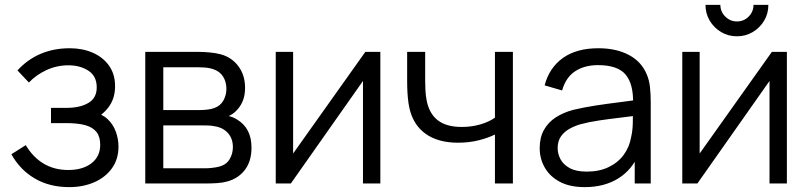

<svg xmlns="http://www.w3.org/2000/svg" viewBox="-20 -753 3320 788"><path d="M264.3 15Q182.8 15 122.2 -20.8Q61.7 -56.5 26.7 -120L85.7 -157.3Q115.2 -107.7 159.1 -81.5Q203 -55.3 260 -55.3Q319.5 -55.3 355.4 -83Q391.3 -110.7 391.3 -158.7Q391.3 -191.7 376.1 -211.2Q360.8 -230.7 330.1 -239.2Q299.3 -247.7 253.3 -247.7H189.3V-310.3H252.7Q308.7 -310.3 342.8 -330.6Q377 -350.8 377 -394.3Q377 -440.7 342.8 -462.8Q308.7 -485 261 -485Q213 -485 170.3 -465.2Q127.7 -445.3 98.7 -414.3L51.7 -464Q92 -508.5 146.2 -531.8Q200.5 -555 266.3 -555Q318.3 -555 360.6 -536.7Q402.8 -518.3 427.6 -483.4Q452.3 -448.5 452.3 -399.3Q452.3 -353.3 430.2 -319.8Q408 -286.3 367.7 -264.3L363.3 -292Q398.7 -285.7 421.6 -264.1Q444.5 -242.5 455.4 -212.5Q466.3 -182.5 466.3 -151.3Q466.3 -100 439.7 -62.7Q413 -25.3 367.2 -5.2Q321.3 15 264.3 15Z M827.5 0H576.2V-540H798.5Q815.5 -540 839.8 -537.9Q864.2 -535.8 885.2 -530.3Q930.5 -518.3 958.2 -481.5Q985.8 -444.7 985.8 -392.3Q985.8 -363.3 977.2 -340.8Q968.5 -318.2 952.5 -301.3Q945.2 -293.2 936.2 -286.8Q927.2 -280.5 918.5 -276.7Q934.5 -273.7 953.2 -262.3Q981.8 -245.3 997 -216.6Q1012.2 -187.8 1012.2 -147Q1012.2 -91.7 985.6 -56.5Q959 -21.3 914.5 -8.7Q894.5 -3 871.2 -1.5Q848 0 827.5 0ZM650.2 -238.3V-62.3H824.2Q834.7 -62.3 850.6 -64.1Q866.5 -65.8 878.8 -69Q908.7 -76.7 922.2 -99.3Q935.8 -122 935.8 -149Q935.8 -184.7 915.1 -207.3Q894.3 -230 859.8 -235Q848.7 -237.5 836.1 -237.9Q823.5 -238.3 813.5 -238.3ZM650.2 -477V-301.3H801.2Q814.2 -301.3 830.2 -303.1Q846.3 -304.8 858.5 -309.3Q884.5 -318.3 896.8 -340.4Q909.2 -362.5 909.2 -388.3Q909.2 -416.8 895.8 -438.4Q882.3 -460 856.2 -468.7Q838.2 -475 817.4 -476Q796.7 -477 791.2 -477Z M1479.3 -540H1541V0H1469.7V-420.7L1173.7 0H1111.7V-540H1183V-123Z M2085 0H2011.3V-201Q1984.5 -187.3 1944.9 -177.3Q1905.3 -167.3 1860 -167.3Q1778 -167.3 1726.9 -203.8Q1675.8 -240.3 1660.3 -309.3Q1655.7 -330.2 1653.8 -353Q1651.8 -375.8 1651.4 -394.4Q1651 -413 1651 -421V-540H1725V-421Q1725 -404.5 1726 -383.4Q1727 -362.3 1730.7 -342.7Q1740.7 -288 1775.9 -260Q1811.2 -232 1875 -232Q1915.2 -232 1950.9 -242.2Q1986.7 -252.5 2011.3 -270V-540H2085Z M2379.7 15Q2318.3 15 2277.2 -7.1Q2236.2 -29.2 2215.6 -65.6Q2195 -102 2195 -145Q2195 -189.2 2212.7 -220.3Q2230.3 -251.5 2261.2 -271.4Q2292.2 -291.3 2332.3 -302Q2373.7 -312 2423.3 -319.7Q2473 -327.3 2520.8 -333.2Q2568.7 -339.2 2604.7 -344.3L2578.3 -328.7Q2580 -408.3 2547.5 -447Q2515 -485.7 2434.3 -485.7Q2379 -485.7 2340.7 -460.7Q2302.3 -435.7 2287 -381.7L2215.3 -402.7Q2234.2 -475 2290.2 -515Q2346.2 -555 2435.7 -555Q2509.5 -555 2561.3 -527.3Q2613.2 -499.7 2634.7 -447Q2644.7 -423.7 2647.7 -394.7Q2650.7 -365.7 2650.7 -335.3V0H2585V-135.7L2604 -127.3Q2576.5 -57.8 2518.6 -21.4Q2460.7 15 2379.7 15ZM2388 -48.7Q2439.5 -48.7 2477.9 -67.1Q2516.3 -85.5 2539.9 -117.7Q2563.5 -149.8 2570.3 -190.7Q2576.5 -216.7 2577.1 -247.8Q2577.7 -278.8 2577.7 -294.7L2605.7 -280Q2567.8 -275 2524.2 -269.9Q2480.5 -264.8 2438.2 -258.5Q2395.8 -252.2 2362 -243Q2339 -236.3 2317.6 -224.6Q2296.2 -212.8 2282.4 -193.5Q2268.7 -174.2 2268.7 -145Q2268.7 -121.5 2280.4 -99.4Q2292.2 -77.3 2318.3 -63Q2344.5 -48.7 2388 -48.7Z M3147.8 -540H3209.5V0H3138.2V-420.7L2842.2 0H2780.2V-540H2851.5V-123ZM3004.5 -604Q2968.8 -604 2939.5 -621.5Q2910.2 -639 2892.8 -668.2Q2875.5 -697.3 2875.5 -733H2936.5Q2936.5 -705.2 2956.6 -685.1Q2976.7 -665 3004.5 -665Q3033 -665 3052.8 -685.1Q3072.5 -705.2 3072.5 -733H3133.5Q3133.5 -697.3 3116.2 -668.2Q3098.8 -639 3069.5 -621.5Q3040.2 -604 3004.5 -604Z"/></svg>

Font: Manrope Variable Light
Style: Regular
Weight: 200
Designer: Mikhail Sharanda
Foundry: Mikhail Sharanda
Version: Version 4.505